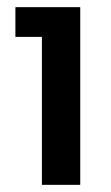

<svg xmlns="http://www.w3.org/2000/svg" viewBox="-20 -516 311 536"><path d="M97 0V-413H23V-496H204V0Z"/></svg>

Font: Atkinson Hyperlegible Next Medium
Style: Regular
Weight: 500
Designer: Elliott Scott, Megan Eiswerth, Linus Boman, Theodore Petrosky, Letters from Sweden
Foundry: Applied Design Works, Letters from Sweden
Version: Version 2.001